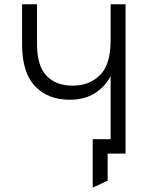

<svg xmlns="http://www.w3.org/2000/svg" viewBox="-20 -720 710 900"><path d="M414.5 159.5V-67.5H498.5V-363.5Q474.5 -315.5 426 -284Q377.5 -252.5 306.5 -252.5Q204.5 -252.5 144 -316.2Q83.5 -380 83.5 -512.5V-700H153.5V-513.5Q153.5 -411.5 197.8 -365Q242 -318.5 320.5 -318.5Q399 -318.5 448.8 -368Q498.5 -417.5 498.5 -530V-700H568.5V0H484.5V127Z"/></svg>

Font: Overpass Light
Style: Regular
Weight: 300
Designer: Delve Withrington, Dave Bailey, Thomas Jockin
Foundry: Delve Fonts LLC
Version: Version 4.000; ttfautohint (v1.8.3)